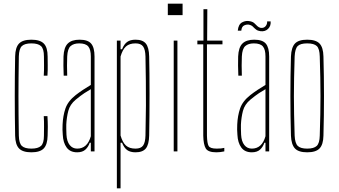

<svg xmlns="http://www.w3.org/2000/svg" viewBox="-20 -820 1835 1040"><path d="M62 -85Q58 -300 62 -514Q63 -563 83 -584Q103 -605 150 -605Q197 -605 217.5 -584Q238 -563 238 -514Q238 -493 238.5 -467.5Q239 -442 237 -410H217Q219 -442 218.5 -467Q218 -492 218 -514Q218 -556 202 -570.5Q186 -585 150 -585Q114 -585 98.5 -570.5Q83 -556 82 -514Q81 -451 80.5 -399Q80 -347 80 -299.5Q80 -252 80.5 -200Q81 -148 82 -85Q83 -44 98.5 -29.5Q114 -15 150 -15Q186 -15 202 -29.5Q218 -44 218 -85Q218 -108 218.5 -134Q219 -160 217 -191H237Q239 -159 239 -133Q239 -107 238 -85Q237 -37 217 -16Q197 5 150 5Q103 5 83 -16Q63 -37 62 -85Z M398 5Q360 5 341 -21Q322 -47 320 -90Q319 -105 318.5 -118Q318 -131 319 -145Q321 -193 334.5 -232.5Q348 -272 390 -305Q408 -319 429 -333Q450 -347 472 -360V-514Q472 -552 458 -568.5Q444 -585 409 -585Q379 -585 362.5 -570.5Q346 -556 344 -514Q342 -468 344 -410H325Q324 -437 323.5 -464.5Q323 -492 324 -514Q326 -563 347 -584Q368 -605 411 -605Q456 -605 474 -583.5Q492 -562 492 -514V0H472V-47H466Q459 -25 443 -10Q427 5 398 5ZM398 -15Q453 -15 472 -82V-337Q456 -328 437 -315.5Q418 -303 390 -280Q359 -254 350 -219.5Q341 -185 339 -145Q339 -137 339 -121.5Q339 -106 340 -90Q342 -54 357.5 -34.5Q373 -15 398 -15Z M613 200V-600H633V-553H641Q652 -581 669 -593Q686 -605 714 -605Q753 -605 770 -584Q787 -563 788 -514Q789 -474 789.5 -421Q790 -368 790 -310Q790 -252 789.5 -194Q789 -136 788 -86Q787 -37 770 -16Q753 5 714 5Q686 5 669 -7Q652 -19 641 -47H633V200ZM714 -15Q743 -15 755 -31.5Q767 -48 768 -86Q770 -178 770.5 -249Q771 -320 770 -383Q769 -446 768 -514Q767 -552 755 -568.5Q743 -585 714 -585Q681 -585 662.5 -568.5Q644 -552 633 -514V-86Q644 -48 662.5 -31.5Q681 -15 714 -15Z M889 -738V-800H969V-738ZM921 0V-600H941V0Z M1152 5Q1107 5 1094.5 -16Q1082 -37 1081 -85V-580H1049V-600H1082V-770H1103L1102 -600H1185V-580H1101V-85Q1102 -44 1110 -29.5Q1118 -15 1154 -15Q1170 -15 1177.5 -16Q1185 -17 1195 -19V0Q1173 5 1152 5Z M1344 5Q1306 5 1287 -21Q1268 -47 1266 -90Q1265 -105 1264.5 -118Q1264 -131 1265 -145Q1267 -193 1280.5 -232.5Q1294 -272 1336 -305Q1354 -319 1375 -333Q1396 -347 1418 -360V-514Q1418 -552 1404 -568.5Q1390 -585 1355 -585Q1325 -585 1308.5 -570.5Q1292 -556 1290 -514Q1288 -468 1290 -410H1271Q1270 -437 1269.5 -464.5Q1269 -492 1270 -514Q1272 -563 1293 -584Q1314 -605 1357 -605Q1402 -605 1420 -583.5Q1438 -562 1438 -514V0H1418V-47H1412Q1405 -25 1389 -10Q1373 5 1344 5ZM1344 -15Q1399 -15 1418 -82V-337Q1402 -328 1383 -315.5Q1364 -303 1336 -280Q1305 -254 1296 -219.5Q1287 -185 1285 -145Q1285 -137 1285 -121.5Q1285 -106 1286 -90Q1288 -54 1303.5 -34.5Q1319 -15 1344 -15ZM1268 -654Q1271 -688 1291.5 -699Q1312 -710 1334 -705Q1350 -702 1358.5 -693.5Q1367 -685 1374.5 -678Q1382 -671 1392 -669Q1409 -667 1418.5 -678Q1428 -689 1427 -704H1446Q1448 -679 1432 -663.5Q1416 -648 1391 -651Q1376 -653 1367 -660Q1358 -667 1350.5 -675Q1343 -683 1330 -686Q1319 -689 1304 -683Q1289 -677 1287 -654Z M1644 5Q1597 5 1577.5 -16Q1558 -37 1556 -85Q1550 -300 1556 -514Q1558 -563 1577.5 -584Q1597 -605 1644 -605Q1691 -605 1711 -584Q1731 -563 1732 -514Q1738 -300 1732 -85Q1731 -37 1711 -16Q1691 5 1644 5ZM1644 -15Q1680 -15 1695.5 -29.5Q1711 -44 1712 -85Q1714 -148 1715 -200Q1716 -252 1716 -299.5Q1716 -347 1715 -399Q1714 -451 1712 -514Q1711 -556 1696 -570.5Q1681 -585 1644 -585Q1607 -585 1592.5 -570.5Q1578 -556 1576 -514Q1574 -451 1573 -399Q1572 -347 1572 -299.5Q1572 -252 1573 -200Q1574 -148 1576 -85Q1578 -44 1593 -29.5Q1608 -15 1644 -15Z"/></svg>

Font: Big Shoulders Display Thin
Style: Regular
Weight: 100
Designer: Patric King
Foundry: XO Type Co
Version: Version 1.000; ttfautohint (v1.8.2)